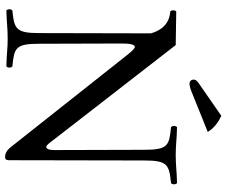

<svg xmlns="http://www.w3.org/2000/svg" viewBox="-86 -774 870 737"><g transform="rotate(90 348.5 -405.0)"><path d="M424 -820 300 -734C287 -725 285 -720 285 -713C285 -705 291 -698 300 -698C309 -698 321 -701 342 -710L486 -768C473.3 -789.3 452.6 -806.7 424 -820ZM554.5 -525 555.5 -178C555.6 -159 550.5 -148 543.5 -148C535.5 -148 524.5 -166 495.5 -203L152.5 -645L23.5 -647C17.5 -641 17.5 -630 23.5 -624C71.5 -621 96.5 -589 107.5 -550L106.5 -120C106.5 -31 89.5 -25 19.5 -18C13.5 -12 13.5 -1 19.5 5C68.5 4 85.3 0 127.5 0C169.3 0 184.5 4 234.5 5C240.5 -1 240.5 -12 234.5 -18C164.5 -25 147.5 -29 147.5 -120L146.5 -439C146.4 -473 151.5 -488 159.5 -488C165.5 -488 176.5 -477 193.5 -455L542.5 -14C553.5 1 566.5 10 582.5 10C596.5 10 594.5 -2 594.5 -21L595.5 -525C595.5 -614 612.5 -620 682.5 -627C688.5 -633 688.5 -644 682.5 -650C633.5 -649 616.7 -645 574.5 -645C532.7 -645 517.5 -649 467.5 -650C461.5 -644 461.5 -633 467.5 -627C537.5 -620 554.5 -616 554.5 -525Z"/></g></svg>

Font: Libertinus Serif Display
Style: Regular
Weight: 400
Designer: Philipp H. Poll
Foundry: Khaled Hosny
Version: Version 6.1